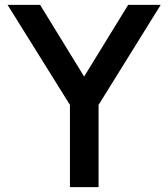

<svg xmlns="http://www.w3.org/2000/svg" viewBox="-20 -765 688 785"><path d="M266 0H383V-336L637 -745H504L324 -452L144 -745H11L266 -336Z"/></svg>

Font: Mluvka SemiBold
Style: Regular
Weight: 600
Designer: Modified by Jiří Krblich, Original typeface by Gumpita Rahayu
Foundry: Gumpita Rahayu & Jiří Krblich
Version: Version 2.000;Glyphs 3.1.1 (3134)